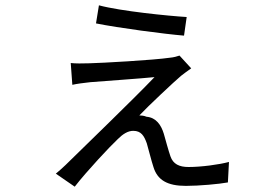

<svg xmlns="http://www.w3.org/2000/svg" viewBox="-20 -656 1040 722"><path d="M352 -636 341 -568C425 -551 599 -528 672 -522L682 -592C615 -596 434 -614 352 -636ZM699 -399 655 -447C647 -444 632 -440 619 -439C559 -430 361 -419 316 -418C291 -417 263 -417 246 -419L252 -337C269 -341 293 -344 320 -347C368 -351 514 -361 561 -366C480 -281 302 -110 226 -35C210 -20 201 -12 190 -3L261 46C306 -12 394 -106 423 -133C442 -152 461 -164 481 -164C511 -164 522 -145 532 -117C538 -97 549 -52 557 -28C572 21 609 43 679 43C729 43 805 36 837 30L841 -47C804 -37 737 -28 689 -28C654 -28 631 -39 621 -68C614 -88 603 -128 596 -153C586 -186 567 -214 531 -217C522 -221 511 -222 504 -222C537 -257 636 -350 661 -371C670 -378 686 -390 699 -399Z"/></svg>

Font: Source Han Sans KR Regular
Style: Regular
Weight: 400
Designer: Ryoko NISHIZUKA (kana & ideographs); Paul D. Hunt (Latin, Greek & Cyrillic); Wenlong ZHANG (bopomofo); Sandoll Communica
Foundry: Adobe Systems Incorporated
Version: Version 1.004;PS 1.004;hotconv 1.0.82;makeotf.lib2.5.63406